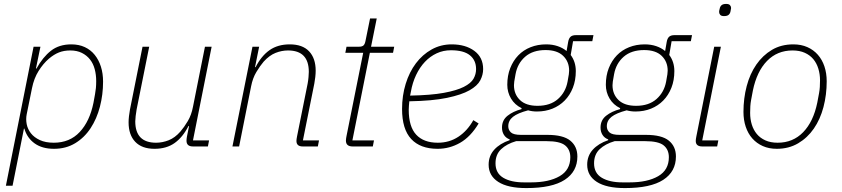

<svg xmlns="http://www.w3.org/2000/svg" viewBox="-20 -746 4288 978"><path d="M151 -508H186L163 -397H166Q198 -455 239.5 -487.5Q281 -520 343 -520Q382 -520 412 -506Q442 -492 462.5 -466.5Q483 -441 494 -406.5Q505 -372 505 -330Q505 -264 489 -202.5Q473 -141 441.5 -93Q410 -45 363 -16.5Q316 12 255 12Q195 12 156.5 -15.5Q118 -43 104 -91H102L44 200H10ZM254 -19Q335 -19 386 -73.5Q437 -128 456 -222L464 -266Q467 -282 468.5 -297.5Q470 -313 470 -333Q470 -365 462.5 -393.5Q455 -422 438.5 -443Q422 -464 397 -476.5Q372 -489 338 -489Q306 -489 280.5 -479Q255 -469 229 -447Q200 -422 176.5 -384.5Q153 -347 143 -297L116 -164Q111 -139 116 -113.5Q121 -88 137.5 -67Q154 -46 183 -32.5Q212 -19 254 -19Z M740 -508 676 -189Q673 -172 671 -155Q669 -138 669 -128Q669 -19 775 -19Q807 -19 839 -31.5Q871 -44 899 -76Q918 -98 936.5 -129Q955 -160 963 -202L1024 -508H1058L963 -31H1045L1039 0H963Q930 0 930 -29Q930 -34 930.5 -38.5Q931 -43 932 -49L943 -104H940Q911 -47 869.5 -17.5Q828 12 767 12Q703 12 669 -23.5Q635 -59 635 -123Q635 -137 637 -154.5Q639 -172 642 -188L706 -508Z M1164 0 1266 -508H1300L1279 -404H1282Q1311 -461 1353 -490.5Q1395 -520 1456 -520Q1521 -520 1554.5 -484.5Q1588 -449 1588 -386Q1588 -371 1586 -353.5Q1584 -336 1581 -320L1523 -31H1605L1599 0H1522Q1490 0 1490 -28Q1490 -36 1493 -51L1547 -320Q1550 -336 1551.5 -353Q1553 -370 1553 -380Q1553 -489 1447 -489Q1415 -489 1383.5 -476.5Q1352 -464 1323 -432Q1305 -411 1286 -379.5Q1267 -348 1259 -306L1198 0Z M1776 0Q1742 0 1742 -30Q1742 -35 1743 -41.5Q1744 -48 1745 -53L1830 -477H1739L1745 -508H1808Q1825 -508 1832 -515Q1839 -522 1842 -539L1865 -652H1899L1870 -508H1988L1982 -477H1864L1775 -31H1885L1879 0Z M2209 12Q2121 12 2074.5 -38Q2028 -88 2028 -191Q2028 -259 2046.5 -319Q2065 -379 2098.5 -423.5Q2132 -468 2178.5 -494Q2225 -520 2281 -520Q2351 -520 2396 -487Q2441 -454 2441 -394Q2441 -365 2426.5 -337Q2412 -309 2371.5 -286Q2331 -263 2257 -247.5Q2183 -232 2065 -230Q2064 -222 2063 -208.5Q2062 -195 2062 -187Q2062 -101 2100 -60Q2138 -19 2210 -19Q2269 -19 2315 -49.5Q2361 -80 2391 -134L2418 -117Q2377 -49 2323.5 -18.5Q2270 12 2209 12ZM2277 -490Q2238 -490 2204.5 -474.5Q2171 -459 2144.5 -431Q2118 -403 2099.5 -364Q2081 -325 2073 -279L2069 -259Q2175 -261 2240.5 -273Q2306 -285 2342.5 -303.5Q2379 -322 2392 -345Q2405 -368 2405 -394Q2405 -439 2373.5 -464.5Q2342 -490 2277 -490Z M2921 51Q2921 128 2856.5 170Q2792 212 2661 212Q2567 212 2518 180.5Q2469 149 2469 93Q2469 48 2497.5 16.5Q2526 -15 2576 -32V-36Q2557 -43 2547 -59Q2537 -75 2537 -96Q2537 -134 2565.5 -156.5Q2594 -179 2636 -190L2637 -195Q2602 -212 2583 -244Q2564 -276 2564 -314Q2564 -361 2579 -399Q2594 -437 2620 -464Q2646 -491 2682.5 -505.5Q2719 -520 2762 -520Q2794 -520 2820.5 -511Q2847 -502 2866 -486L2874 -532Q2877 -550 2886 -558.5Q2895 -567 2914 -567H3003L2997 -536H2899L2887 -466Q2913 -431 2913 -384Q2913 -337 2898 -299Q2883 -261 2856.5 -234Q2830 -207 2794 -192.5Q2758 -178 2715 -178Q2691 -178 2670 -184Q2617 -170 2593 -151Q2569 -132 2569 -103Q2569 -84 2582.5 -71.5Q2596 -59 2634 -59H2768Q2849 -59 2885 -29.5Q2921 0 2921 51ZM2885 55Q2885 16 2858.5 -5.5Q2832 -27 2764 -27H2609Q2561 -13 2532.5 14Q2504 41 2504 86Q2504 136 2543.5 159.5Q2583 183 2649 183H2685Q2776 183 2830.5 151.5Q2885 120 2885 55ZM2718 -207Q2783 -207 2822 -241.5Q2861 -276 2871 -330Q2876 -356 2877.5 -367.5Q2879 -379 2879 -386Q2879 -432 2848.5 -461.5Q2818 -491 2759 -491Q2694 -491 2655 -457Q2616 -423 2606 -368Q2601 -342 2599.5 -330.5Q2598 -319 2598 -312Q2598 -266 2628.5 -236.5Q2659 -207 2718 -207Z M3423 51Q3423 128 3358.5 170Q3294 212 3163 212Q3069 212 3020 180.5Q2971 149 2971 93Q2971 48 2999.5 16.5Q3028 -15 3078 -32V-36Q3059 -43 3049 -59Q3039 -75 3039 -96Q3039 -134 3067.5 -156.5Q3096 -179 3138 -190L3139 -195Q3104 -212 3085 -244Q3066 -276 3066 -314Q3066 -361 3081 -399Q3096 -437 3122 -464Q3148 -491 3184.5 -505.5Q3221 -520 3264 -520Q3296 -520 3322.5 -511Q3349 -502 3368 -486L3376 -532Q3379 -550 3388 -558.5Q3397 -567 3416 -567H3505L3499 -536H3401L3389 -466Q3415 -431 3415 -384Q3415 -337 3400 -299Q3385 -261 3358.5 -234Q3332 -207 3296 -192.5Q3260 -178 3217 -178Q3193 -178 3172 -184Q3119 -170 3095 -151Q3071 -132 3071 -103Q3071 -84 3084.5 -71.5Q3098 -59 3136 -59H3270Q3351 -59 3387 -29.5Q3423 0 3423 51ZM3387 55Q3387 16 3360.5 -5.5Q3334 -27 3266 -27H3111Q3063 -13 3034.5 14Q3006 41 3006 86Q3006 136 3045.5 159.5Q3085 183 3151 183H3187Q3278 183 3332.5 151.5Q3387 120 3387 55ZM3220 -207Q3285 -207 3324 -241.5Q3363 -276 3373 -330Q3378 -356 3379.5 -367.5Q3381 -379 3381 -386Q3381 -432 3350.5 -461.5Q3320 -491 3261 -491Q3196 -491 3157 -457Q3118 -423 3108 -368Q3103 -342 3101.5 -330.5Q3100 -319 3100 -312Q3100 -266 3130.5 -236.5Q3161 -207 3220 -207Z M3668 -664Q3654 -664 3648.5 -670.5Q3643 -677 3643 -685Q3643 -688 3643.5 -691.5Q3644 -695 3646 -702Q3648 -713 3655.5 -719.5Q3663 -726 3679 -726Q3693 -726 3698.5 -719.5Q3704 -713 3704 -705Q3704 -701 3701 -688Q3699 -677 3691.5 -670.5Q3684 -664 3668 -664ZM3557 0Q3524 0 3524 -28Q3524 -36 3527 -51L3618 -508H3652L3557 -31H3639L3633 0Z M3937 12Q3897 12 3865.5 -2Q3834 -16 3812 -41Q3790 -66 3778.5 -100.5Q3767 -135 3767 -176Q3767 -245 3783.5 -307.5Q3800 -370 3832.5 -417Q3865 -464 3912 -492Q3959 -520 4021 -520Q4061 -520 4092.5 -506Q4124 -492 4146 -467Q4168 -442 4179.5 -407.5Q4191 -373 4191 -332Q4191 -263 4174.5 -200.5Q4158 -138 4125.5 -91Q4093 -44 4045.5 -16Q3998 12 3937 12ZM3941 -19Q4019 -19 4071 -72.5Q4123 -126 4143 -223L4152 -271Q4155 -287 4156 -303Q4157 -319 4157 -337Q4157 -368 4148.5 -396Q4140 -424 4123 -444.5Q4106 -465 4079.5 -477Q4053 -489 4017 -489Q3939 -489 3887 -435.5Q3835 -382 3815 -285L3806 -237Q3803 -221 3802 -205Q3801 -189 3801 -171Q3801 -139 3809.5 -111.5Q3818 -84 3835 -63.5Q3852 -43 3878.5 -31Q3905 -19 3941 -19Z"/></svg>

Font: IBM Plex Sans ExtLt
Style: Italic
Weight: 200
Italic angle: -11°
Designer: Mike Abbink, Paul van der Laan, Pieter van Rosmalen
Foundry: Bold Monday
Version: Version 3.005